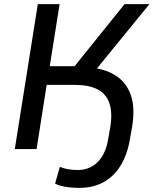

<svg xmlns="http://www.w3.org/2000/svg" viewBox="-20 -725 747 934"><path d="M367 189Q329 189 297 183.5Q265 178 248 168L271 87Q288 94 310 98Q332 102 358 102Q416 102 455.5 63Q495 24 507 -53L516 -104Q528 -176 512.5 -222Q497 -268 455 -290Q413 -312 345 -312H207L158 0H52L164 -705H270L222 -403H357L326 -382L586 -705H707L428 -363L404 -398Q484 -393 538.5 -360Q593 -327 615.5 -265Q638 -203 623 -110L613 -53Q600 26 567 80Q534 134 483 161.5Q432 189 367 189Z"/></svg>

Font: Nunito Sans 10pt SemiBold
Style: Italic
Weight: 600
Italic angle: -9°
Designer: Vernon Adams
Foundry: Vernon Adams
Version: Version 3.101;gftools[0.9.27]